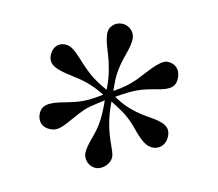

<svg xmlns="http://www.w3.org/2000/svg" viewBox="-55 -739 610 538"><g transform="rotate(10 250.0 -470.5)"><path d="M268 -471C317 -499 336 -505 380 -512C419 -518 432 -529 432 -555C432 -578 417 -593 395 -593C373 -593 342 -552 318 -528C299 -510 288 -502 260 -486V-510C260 -534 265 -561 277 -593C284 -613 288 -628 288 -640C288 -660 271 -676 251 -676C231 -676 215 -661 215 -642C215 -629 219 -611 226 -590C236 -557 241 -526 241 -499V-486C203 -507 184 -523 152 -559C130 -583 119 -591 103 -591C83 -591 70 -575 70 -554C70 -529 88 -518 137 -508C171 -501 196 -494 234 -471C193 -446 177 -440 131 -431C86 -423 68 -412 68 -386C68 -365 82 -350 105 -350C121 -350 131 -356 148 -375C177 -408 179 -410 189 -420C199 -429 206 -434 241 -456V-447C241 -404 237 -380 225 -348C218 -329 213 -313 213 -301C213 -282 230 -265 249 -265C269 -265 289 -284 289 -304C289 -311 285 -323 280 -337C267 -372 260 -408 260 -447V-456L268 -451C288 -438 310 -426 337 -393C362 -362 378 -349 397 -349C418 -349 433 -366 433 -388C433 -414 417 -424 373 -431C336 -437 304 -447 277 -465Z"/></g></svg>

Font: XITS Math
Style: Regular
Weight: 400
Designer: MicroPress Inc., with final additions and corrections provided by Coen Hoffman, Elsevier (retired)
Version: Version 1.108